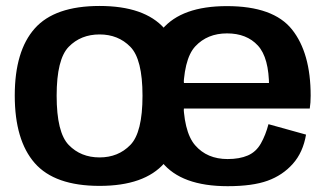

<svg xmlns="http://www.w3.org/2000/svg" viewBox="-20 -619 1106 644"><path d="M314 4.5Q464.5 4.5 531.5 -72Q598.5 -148.5 598.5 -298.5Q598.5 -448 531.5 -523.5Q464.5 -599 314 -599Q163.5 -599 96.5 -523.5Q29.5 -448 29.5 -298.5Q29.5 -148.5 96.5 -72Q163.5 4.5 314 4.5ZM314 -91Q251 -91 210.5 -132.8Q170 -174.5 170 -298Q170 -420.5 210.5 -462Q251 -503.5 314 -503.5Q376.5 -503.5 417.2 -462Q458 -420.5 458 -298Q458 -174.5 417.2 -132.8Q376.5 -91 314 -91ZM743.5 5.5V-85.5Q674.5 -85.5 634.5 -131.8Q594.5 -178 594.5 -297Q594.5 -420 635 -463.5Q675.5 -507 741.5 -507Q807.5 -507 845 -466.2Q882.5 -425.5 882.5 -327.5L888.5 -340.5H581V-255H1019Q1022 -274 1022 -298Q1022 -441.5 959.5 -520Q897 -598.5 741 -598.5Q589.5 -598.5 524 -520.8Q458.5 -443 458.5 -297Q458.5 -156 523.2 -75.2Q588 5.5 743.5 5.5ZM743.5 -85.5V5.5Q827 5.5 877.5 -12.8Q928 -31 962.2 -69.5Q996.5 -108 1006.5 -167.5L880.5 -202.5Q871 -166 855 -137.8Q839 -109.5 811.2 -97.5Q783.5 -85.5 743.5 -85.5Z"/></svg>

Font: Anybody UltraCondensed Thin SemiBold
Style: Regular
Weight: 600
Version: Version 1.111